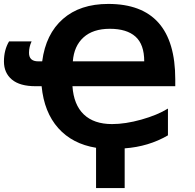

<svg xmlns="http://www.w3.org/2000/svg" viewBox="-20 -745 988 973"><path d="M349.1 -434.1H710.9Q710.9 -520 666.5 -559.6Q622.1 -599.1 536.6 -599.1Q451.2 -599.1 403.1 -555.4Q355 -511.7 349.1 -434.1ZM611.8 208H466.8V3.9Q346.7 -15.6 275.1 -95.9Q203.6 -176.3 190.9 -308.1H160.2Q80.6 -308.1 40.3 -341.8Q0 -375.5 0 -433.6Q0 -491.7 25.9 -535.2H140.1Q127 -507.3 127 -477.1Q127 -434.1 173.8 -434.1H193.8Q211.9 -572.8 298.8 -648.9Q385.7 -725.1 528.8 -725.1Q868.2 -725.1 868.2 -342.8V-308.1H347.2Q353.5 -213.9 404.8 -165Q456.1 -116.2 547.9 -116.2Q615.2 -116.2 696.3 -138.9Q777.3 -161.6 831.1 -194.8V-59.1Q733.4 -2 611.8 6.8Z"/></svg>

Font: OpenSans-Bold
Style: Bold
Weight: 700
Foundry: Ascender Corporation
Version: Version 1.10